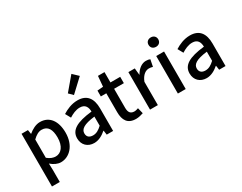

<svg xmlns="http://www.w3.org/2000/svg" viewBox="-116 -1557 3074 2442"><g transform="rotate(-30 1420.5 -335.5)"><path d="M87 223H202V45L199 -49C245 -9 295 14 343 14C467 14 580 -95 580 -284C580 -454 502 -564 363 -564C301 -564 241 -530 193 -490H191L181 -551H87ZM321 -83C288 -83 245 -96 202 -132V-401C248 -445 289 -468 332 -468C424 -468 461 -397 461 -282C461 -154 401 -83 321 -83Z M832 14C898 14 957 -20 1007 -63H1011L1020 0H1114V-331C1114 -478 1051 -564 914 -564C826 -564 749 -528 692 -492L735 -414C782 -444 836 -470 894 -470C975 -470 998 -414 999 -351C770 -326 670 -265 670 -146C670 -49 737 14 832 14ZM867 -78C818 -78 781 -100 781 -155C781 -216 836 -258 999 -277V-143C954 -101 915 -78 867 -78ZM911 -644 1097 -818 1017 -894 854 -701Z M1445 14C1485 14 1523 3 1553 -7L1532 -92C1516 -86 1492 -79 1474 -79C1416 -79 1393 -113 1393 -179V-458H1536V-551H1393V-703H1297L1284 -551L1198 -544V-458H1278V-180C1278 -64 1322 14 1445 14Z M1656 0H1771V-342C1805 -430 1859 -461 1904 -461C1927 -461 1940 -458 1960 -452L1980 -553C1963 -560 1946 -564 1919 -564C1859 -564 1801 -522 1762 -452H1760L1750 -551H1656Z M2065 0H2180V-551H2065ZM2123 -653C2165 -653 2194 -680 2194 -723C2194 -763 2165 -791 2123 -791C2080 -791 2051 -763 2051 -723C2051 -680 2080 -653 2123 -653Z M2483 14C2549 14 2608 -20 2658 -63H2662L2671 0H2765V-331C2765 -478 2702 -564 2565 -564C2477 -564 2400 -528 2343 -492L2386 -414C2433 -444 2487 -470 2545 -470C2626 -470 2649 -414 2650 -351C2421 -326 2321 -265 2321 -146C2321 -49 2388 14 2483 14ZM2518 -78C2469 -78 2432 -100 2432 -155C2432 -216 2487 -258 2650 -277V-143C2605 -101 2566 -78 2518 -78Z"/></g></svg>

Font: Noto Sans TC Medium
Style: Regular
Weight: 500
Designer: Ryoko NISHIZUKA 西塚涼子 (kana, bopomofo & ideographs); Paul D. Hunt (Latin, Greek & Cyrillic); Sandoll Communications 산돌커뮤니
Foundry: Adobe
Version: Version 2.004;hotconv 1.0.118;makeotfexe 2.5.65603